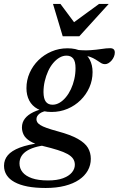

<svg xmlns="http://www.w3.org/2000/svg" viewBox="-82 -700 606 980"><path d="M454 -372.5Q443.5 -372.5 435 -377.5Q426.5 -382.5 416.5 -389.5Q406.5 -396.5 392.8 -403.5Q379 -410.5 358.5 -415Q338 -419.5 308.5 -418.5L301 -446.5Q345.5 -441.5 378.5 -443.8Q411.5 -446 436.2 -450Q461 -454 480.5 -454Q492 -454 498 -448.5Q504 -443 504 -432Q504 -421 499.5 -410.5Q495 -400 487.8 -391.5Q480.5 -383 471.8 -377.8Q463 -372.5 454 -372.5ZM186.5 -165.5Q204.5 -165.5 221.8 -175.5Q239 -185.5 254 -203.5Q269 -221.5 280 -245Q291 -268.5 297.2 -295.8Q303.5 -323 303.5 -352.5Q303.5 -386 291.8 -401Q280 -416 257.5 -416Q239 -416 221.8 -406Q204.5 -396 189.5 -378.2Q174.5 -360.5 163.8 -337Q153 -313.5 146.5 -286Q140 -258.5 140 -229.5Q140.5 -196 152 -180.8Q163.5 -165.5 186.5 -165.5ZM262.5 -453.5Q305.5 -453.5 333.8 -438Q362 -422.5 376.2 -395.2Q390.5 -368 390.5 -332Q390.5 -290.5 374.2 -253.8Q358 -217 329.2 -188.8Q300.5 -160.5 262.5 -144.5Q224.5 -128.5 181 -128.5Q138.5 -128.5 110 -144Q81.5 -159.5 67.2 -187Q53 -214.5 53 -250Q53 -291 69.2 -327.8Q85.5 -364.5 114.2 -392.8Q143 -421 181 -437.2Q219 -453.5 262.5 -453.5ZM151 259.5Q98 259.5 58.2 251.8Q18.5 244 -8.2 229.2Q-35 214.5 -48.2 193.5Q-61.5 172.5 -61.5 146Q-61.5 115.5 -42.2 92.5Q-23 69.5 18.8 53.5Q60.5 37.5 128.5 29L166.5 23.5L179 39.5Q140 41 110 48.2Q80 55.5 59.2 67.5Q38.5 79.5 28 96.2Q17.5 113 17.5 134Q17.5 159.5 33.2 179Q49 198.5 81.2 209.8Q113.5 221 163 221Q209 221 239.5 209.8Q270 198.5 285 180.2Q300 162 300 141Q300 123.5 291 110.2Q282 97 262.8 86.2Q243.5 75.5 212.8 65.8Q182 56 138.5 45.5Q94 35 70.5 20Q47 5 38.5 -12.8Q30 -30.5 30 -49.5Q30 -75 45 -94.5Q60 -114 88.5 -127.8Q117 -141.5 156 -148.5L173 -137Q137 -133 120.5 -120.5Q104 -108 104 -91.5Q104 -83.5 108.2 -76.2Q112.5 -69 123.8 -61.8Q135 -54.5 156.8 -46.8Q178.5 -39 213.5 -29.5Q278.5 -12 315.2 8.8Q352 29.5 366.8 54.5Q381.5 79.5 381.5 110.5Q381.5 143 366.2 170.2Q351 197.5 321.5 217.5Q292 237.5 249 248.5Q206 259.5 151 259.5ZM473 -680 323 -515H238L188.5 -680H226.5L304 -576H281.5L423.5 -680Z"/></svg>

Font: Newsreader 16pt 16pt Medium
Style: Italic
Weight: 500
Italic angle: -17°
Version: Version 1.003